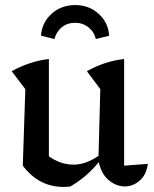

<svg xmlns="http://www.w3.org/2000/svg" viewBox="-20 -729 608 758"><path d="M70 -75 80 -377 26 -448Q100 -488 173 -496V-112Q219 -79 270 -79Q319 -79 369 -114L376 -377L323 -448Q395 -488 470 -496V-75L564 -82Q557 -37 530.5 -15Q504 7 473 7Q439 7 409.5 -17.5Q380 -42 370 -89Q321 -29 258 7Q245 9 231 9Q133 9 70 -75ZM277 -709Q332 -709 370 -674Q408 -639 411 -588L358 -575Q352 -603 329.5 -621Q307 -639 277 -639Q245 -639 223.5 -621Q202 -603 195 -575L142 -588Q145 -639 183 -674Q221 -709 277 -709Z"/></svg>

Font: Piazzolla Medium
Style: Regular
Weight: 500
Designer: Juan Pablo del Peral
Foundry: Huerta Tipografica
Version: Version 1.330